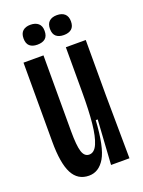

<svg xmlns="http://www.w3.org/2000/svg" viewBox="-131 -730 600 804"><g transform="rotate(-20 168.5 -328.0)"><path d="M27.3 -176V-528H116.3V-190Q116.3 -126.3 124.8 -99.2Q133.3 -72 155 -72Q178 -72 191.3 -102.8Q204.7 -133.7 210.3 -189.3Q216 -245 216 -330V-528H304.7V-281L307.3 0H225.3L238 -198.3H229.3Q222 -80 195.2 -34.7Q168.3 10.7 124.3 10.7Q74.3 10.7 50.8 -34.5Q27.3 -79.7 27.3 -176ZM179.7 -622.7Q179.7 -645 192 -656.2Q204.3 -667.3 226.3 -667.3Q248.3 -667.3 260.8 -656.2Q273.3 -645 273.3 -622.7Q273.3 -600 260.8 -589.3Q248.3 -578.7 226.3 -578.7Q204.3 -578.7 192 -589.3Q179.7 -600 179.7 -622.7ZM62 -623Q62 -645.3 74.3 -656.3Q86.7 -667.3 108.3 -667.3Q130.3 -667.3 143.2 -656.3Q156 -645.3 156 -623Q156 -600 143.7 -589.3Q131.3 -578.7 108.3 -578.7Q86.3 -578.7 74.2 -589.3Q62 -600 62 -623Z"/></g></svg>

Font: Bricolage Grotesque 96pt Condensed ExBd
Style: Regular
Weight: 800
Width: 3
Designer: Mathieu Triay
Foundry: Atelier Triay
Version: Version 1.001;Glyphs 3.2 (3207)